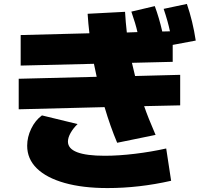

<svg xmlns="http://www.w3.org/2000/svg" viewBox="-20 -875 1040 975"><path d="M75 -475 471 -485Q461 -529 457 -551L85 -542V-697L434 -706Q428 -756 425 -805L615 -815Q618 -763 624 -710L678 -712Q669 -753 647 -816L766 -844Q788 -785 804 -715L843 -716Q833 -765 811 -830L929 -855Q959 -768 974 -669L857 -647V-561L650 -556L666 -489L895 -495V-340L712 -336Q731 -280 770 -190L575 -150Q540 -233 511 -331L75 -320ZM193 -289 374 -245Q352 -224 338.5 -200Q325 -176 325 -156Q325 -84 512 -84Q582 -84 665 -94Q748 -104 824 -121L849 43Q686 80 526 80Q400 80 308 54Q216 28 167 -20Q118 -68 118 -135Q118 -179 138.5 -221.5Q159 -264 193 -289Z"/></svg>

Font: Enso Black
Style: Regular
Weight: 900
Designer: Coji Morishita
Foundry: UNDERFOREST DESIGN
Version: Version 1.000